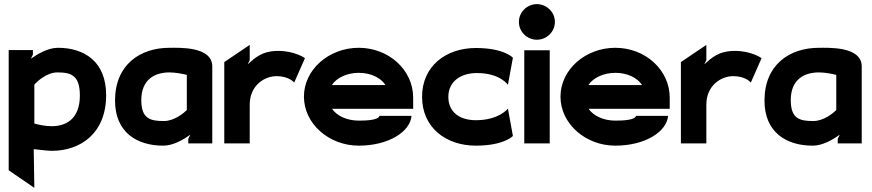

<svg xmlns="http://www.w3.org/2000/svg" viewBox="-20 -693 4213 928"><path d="M22 130 146 215 143 28C171 30 205 36 230 36C371 36 493 -50 493 -233C493 -396 387 -462 260 -462C210 -462 159 -430 129 -409L139 -429V-451H22ZM146 -96V-284C161 -301 207 -343 257 -343C323 -343 366 -330 366 -231C366 -120 301 -83 230 -83C199 -83 166 -90 146 -96Z M536 -207C536 -53 642 11 769 11C819 11 869 -20 900 -42L890 -22V0H1006V-372C1006 -470 844 -462 799 -462C658 -462 536 -381 536 -207ZM663 -209C663 -309 728 -343 799 -343C830 -343 863 -336 883 -331V-161C868 -146 822 -108 772 -108C706 -108 663 -119 663 -209Z M1454 -412C1454 -412 1405 -447 1325 -447C1247 -447 1213 -414 1177 -382L1187 -402V-476L1064 -393V0H1187V-187C1187 -280 1258 -325 1317 -325C1377 -325 1402 -294 1402 -294Z M1449 -226C1449 -95 1570 11 1714 11C1859 11 1963 -57 1969 -133H1814C1809 -112 1749 -110 1714 -110C1657 -110 1608 -133 1585 -167H1977V-221C1977 -355 1859 -462 1714 -462C1570 -462 1449 -357 1449 -226ZM1584 -282C1606 -316 1656 -341 1714 -341C1772 -341 1821 -317 1843 -282Z M2020 -225C2020 -75 2137 11 2280 11C2417 11 2459 -36 2459 -36L2435 -168C2435 -168 2392 -112 2280 -112C2203 -112 2147 -150 2147 -225C2147 -300 2208 -340 2285 -340C2397 -340 2435 -283 2435 -283L2459 -414C2459 -414 2417 -461 2280 -461C2137 -461 2020 -375 2020 -225Z M2488 -587C2488 -539 2528 -501 2575 -501C2622 -501 2662 -539 2662 -587C2662 -635 2622 -673 2575 -673C2528 -673 2488 -635 2488 -587ZM2514 0H2637V-450H2514Z M2689 -226C2689 -95 2810 11 2954 11C3099 11 3203 -57 3209 -133H3054C3049 -112 2989 -110 2954 -110C2897 -110 2848 -133 2825 -167H3217V-221C3217 -355 3099 -462 2954 -462C2810 -462 2689 -357 2689 -226ZM2824 -282C2846 -316 2896 -341 2954 -341C3012 -341 3061 -317 3083 -282Z M3661 -412C3661 -412 3612 -447 3532 -447C3454 -447 3420 -414 3384 -382L3394 -402V-476L3271 -393V0H3394V-187C3394 -280 3465 -325 3524 -325C3584 -325 3609 -294 3609 -294Z M3675 -207C3675 -53 3781 11 3908 11C3958 11 4008 -20 4039 -42L4029 -22V0H4145V-372C4145 -470 3983 -462 3938 -462C3797 -462 3675 -381 3675 -207ZM3802 -209C3802 -309 3867 -343 3938 -343C3969 -343 4002 -336 4022 -331V-161C4007 -146 3961 -108 3911 -108C3845 -108 3802 -119 3802 -209Z"/></svg>

Font: Charger EcoBlack
Style: Black
Weight: 1000
Designer: Jasper
Foundry: Cannot Into Space Fonts
Version: Version 1.1